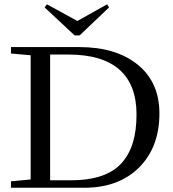

<svg xmlns="http://www.w3.org/2000/svg" viewBox="-20 -885 816 905"><path d="M331.5 -718.3 190.4 -850.1 201.2 -864.7 344.7 -786.1 484.9 -864.7 494.1 -850.1 355.5 -718.3ZM31.7 0V-30.3L124.5 -39.1V-624.5L31.7 -632.8V-663.1H353Q527.8 -663.1 629.6 -579.8Q731.4 -496.6 731.4 -351.1Q731.4 -190.9 635.5 -95.5Q539.6 0 377.4 0ZM216.3 -35.2H313.5Q397.5 -35.2 457.5 -55.7Q517.6 -76.2 553.7 -116.9Q589.8 -157.7 606.7 -214.1Q623.5 -270.5 623.5 -345.7Q623.5 -485.4 543 -556.6Q462.4 -627.9 302.2 -627.9H216.3Z"/></svg>

Font: Elstob 10pt
Style: Regular
Weight: 400
Designer: Peter S. Baker
Version: Version 1.015